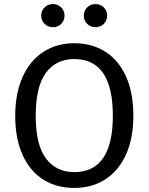

<svg xmlns="http://www.w3.org/2000/svg" viewBox="-20 -914 732 946"><path d="M637 -344Q637 -232 600.5 -152Q564 -72 498.5 -30Q433 12 346 12Q259 12 193.5 -29Q128 -70 91.5 -150Q55 -230 55 -343Q55 -454 91.5 -535Q128 -616 194 -658.5Q260 -701 346 -701Q433 -701 498.5 -659.5Q564 -618 600.5 -538Q637 -458 637 -344ZM156 -343Q156 -200 206.5 -133Q257 -66 346 -66Q536 -66 536 -344Q536 -623 346 -623Q256 -623 206 -555Q156 -487 156 -343ZM298 -837Q298 -813 281.5 -796.5Q265 -780 241 -780Q216 -780 199.5 -796.5Q183 -813 183 -837Q183 -861 199.5 -877.5Q216 -894 241 -894Q265 -894 281.5 -877.5Q298 -861 298 -837ZM508 -837Q508 -813 491.5 -796.5Q475 -780 450 -780Q426 -780 409.5 -796.5Q393 -813 393 -837Q393 -861 409.5 -877.5Q426 -894 450 -894Q475 -894 491.5 -877.5Q508 -861 508 -837Z"/></svg>

Font: FiraGO
Style: Regular
Weight: 400
Designer: bBox Type
Foundry: bBox Type GmbH
Version: Version 1.001;April 20, 2020;FontCreator 12.0.0.2555 64-bit